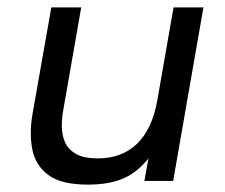

<svg xmlns="http://www.w3.org/2000/svg" viewBox="-20 -490 610 520"><path d="M218 10Q146 10 111 -16Q76 -42 67.5 -85.5Q59 -129 68 -181L119 -470H200L151 -190Q147 -168 147.5 -145.5Q148 -123 156.5 -104Q165 -85 186 -73Q207 -61 245 -61Q310 -61 351 -100.5Q392 -140 406 -218L450 -470H531L449 0H371L382 -61Q352 -23 313.5 -6.5Q275 10 218 10Z"/></svg>

Font: Gantari
Style: Italic
Weight: 400
Italic angle: -10°
Designer: Anugrah Pasau
Foundry: Lafontype
Version: Version 1.000; ttfautohint (v1.8.3)